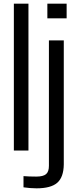

<svg xmlns="http://www.w3.org/2000/svg" viewBox="-20 -820 438 1046"><path d="M55.5 0V-800H135V0ZM238 -720V-800H343V-720ZM179 206Q164 206 143.5 204.5Q123 203 108 200.5V139.5Q137.5 142 177.5 142Q215 142 230.8 128.8Q246.5 115.5 246.5 83.5V-600H327.5V76Q326.5 145.5 291.8 175.8Q257 206 179 206Z"/></svg>

Font: Big Shoulders Stencil Text
Style: Regular
Weight: 400
Designer: Patric King
Foundry: XO Type Co
Version: Version 1.000